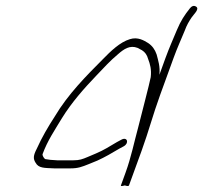

<svg xmlns="http://www.w3.org/2000/svg" viewBox="-20 -640 680 642"><path d="M515.6 -323 560.3 -446C573.2 -481.4 584.6 -505.7 597.5 -537C604.5 -556.4 611.9 -568.4 620.6 -581.5C628.6 -593.4 649.3 -610.8 634.6 -618.5C627.6 -622.2 621 -620 614.8 -612C597.3 -590 584.4 -570.7 571.2 -539C558.1 -507.2 546.6 -482.4 533.3 -446L513 -390C515.9 -418.1 508.9 -437.5 503.7 -458C497.9 -474.7 489.2 -486.7 475.5 -496C461.8 -504.4 440.9 -517.6 414.3 -509C381.1 -499.2 349.6 -468.4 323.9 -442C268.1 -386 207.4 -325 163.4 -251C140.5 -215.5 119.9 -180.6 103.1 -143C91 -119.6 90.5 -109.3 98.9 -96C109.2 -77.2 128.1 -78.6 161 -77H216C241.4 -77 254.5 -82.4 276.1 -91L305.5 -103C332.3 -115.2 353 -127.6 379.1 -143L394 -151C412.6 -161.7 405.8 -183.6 386 -173L371.1 -165C346.1 -150.3 327.3 -138 301.2 -127L272.9 -115C255.9 -107.8 245.8 -104 225.9 -104H170.9C150.9 -105.1 144.6 -105.6 131.3 -108C128 -109.3 121.6 -119.1 122.1 -124C138.6 -169.3 162.8 -204.6 187.2 -245C219.3 -297.3 261.7 -345 301.9 -387C326.4 -412.7 348.9 -437.5 373.7 -458C394.8 -476.7 414.5 -489.6 439.7 -480L454.8 -472C465.2 -465.6 471.8 -455.8 475.2 -443C481.9 -425.7 487 -407.8 484 -382C480.9 -364.1 449.8 -245.2 442.3 -215C428.8 -165.8 418.5 -114 399.9 -63L384.3 -20C383.3 -17.3 387.6 -17.3 397.3 -20C405.6 -17.3 410.3 -17.3 411.3 -20L453.9 -137C477.3 -201.5 491.5 -256.8 515.6 -323Z"/></svg>

Font: Take Off
Style: Drunk
Weight: 400
Foundry: Cannot Into Space Fonts
Version: Version 0.89